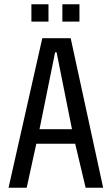

<svg xmlns="http://www.w3.org/2000/svg" viewBox="-20 -879 523 899"><path d="M20 0 178 -700H311L463 0H381L332 -206H150L105 0ZM165 -274H317L245 -634H238ZM127 -778V-859H207V-778ZM272 -778V-859H352V-778Z"/></svg>

Font: Homenaje
Style: Regular
Weight: 400
Designer: Constanza Artigas Preller, Agustina Mingote
Foundry: Constanza Artigas Preller, Agustina Mingote
Version: Version 1.100